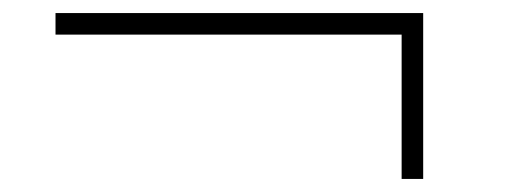

<svg xmlns="http://www.w3.org/2000/svg" viewBox="-20 -437 785 294"><path d="M595 -163V-384H65V-417H628V-163Z"/></svg>

Font: M PLUS 2 ExtraLight
Style: Regular
Weight: 250
Designer: Coji Morishita
Foundry: UNDERFOREST DESIGN
Version: Version 1.001